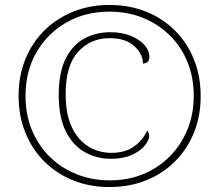

<svg xmlns="http://www.w3.org/2000/svg" viewBox="-20 -745 885 775"><path d="M422 10Q342 10 275 -17Q208 -44 158.5 -93.5Q109 -143 82 -210.5Q55 -278 55 -358Q55 -438 82 -505Q109 -572 158 -621Q207 -670 274.5 -697.5Q342 -725 422 -725Q502 -725 569.5 -698Q637 -671 686.5 -621.5Q736 -572 763 -504.5Q790 -437 790 -357Q790 -277 763 -210Q736 -143 686.5 -93.5Q637 -44 569.5 -17Q502 10 422 10ZM427 -104Q370 -104 322 -131Q274 -158 245.5 -215Q217 -272 217 -362Q217 -451 244.5 -507Q272 -563 319.5 -589Q367 -615 425 -615Q472 -615 507.5 -600.5Q543 -586 563 -563.5Q583 -541 583 -515Q583 -505 578 -497.5Q573 -490 557 -488Q557 -527 522 -559Q487 -591 422 -591Q346 -591 295.5 -536Q245 -481 245 -365Q245 -283 270.5 -230.5Q296 -178 338 -153Q380 -128 429 -128Q486 -128 522 -154.5Q558 -181 574 -218Q582 -209 582 -196Q582 -179 564 -157Q546 -135 511.5 -119.5Q477 -104 427 -104ZM424 -17Q497 -17 558.5 -42.5Q620 -68 665.5 -114Q711 -160 736.5 -222Q762 -284 762 -358Q762 -432 737 -494Q712 -556 666 -601.5Q620 -647 558 -672.5Q496 -698 422 -698Q324 -698 247.5 -654Q171 -610 127 -533.5Q83 -457 83 -358Q83 -282 109 -219.5Q135 -157 181.5 -111.5Q228 -66 290 -41.5Q352 -17 424 -17Z"/></svg>

Font: Noto Serif Gujarati Thin
Style: Regular
Weight: 250
Version: Version 2.102